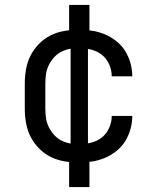

<svg xmlns="http://www.w3.org/2000/svg" viewBox="-20 -648 640 775"><path d="M259 107V-37H265V-483H259V-628H341V-483H335V-37H341V107ZM298 8Q268 8 239 3Q210 -2 184 -15Q158 -28 137 -49.5Q116 -71 103 -97Q90 -123 85 -152Q80 -181 80 -210V-310Q80 -339 85 -368Q90 -397 103 -423Q116 -449 137 -470.5Q158 -492 184 -505Q210 -518 239 -523Q268 -528 298 -528Q325 -528 351.5 -524Q378 -520 403 -509.5Q428 -499 449.5 -482Q471 -465 485 -442.5Q499 -420 506.5 -393.5Q514 -367 514 -340H431Q431 -365 420.5 -388.5Q410 -412 391 -427Q372 -442 347 -448Q322 -454 298 -454Q279 -454 260.5 -450.5Q242 -447 225.5 -438Q209 -429 196.5 -414.5Q184 -400 176 -383Q168 -366 165.5 -347.5Q163 -329 163 -310V-210Q163 -191 165.5 -172.5Q168 -154 176 -137Q184 -120 196.5 -105.5Q209 -91 225.5 -82Q242 -73 260.5 -69.5Q279 -66 298 -66Q322 -66 347 -72Q372 -78 391 -93Q410 -108 420.5 -131.5Q431 -155 431 -180H514Q514 -153 506.5 -126.5Q499 -100 485 -77.5Q471 -55 449.5 -38Q428 -21 403 -10.5Q378 0 351.5 4Q325 8 298 8Z"/></svg>

Font: Iosevka Aile
Style: Regular
Weight: 400
Designer: Belleve Invis
Foundry: Belleve Invis
Version: Version 28.0.1; ttfautohint (v1.8.4)